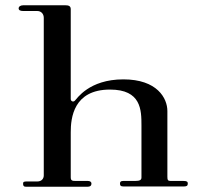

<svg xmlns="http://www.w3.org/2000/svg" viewBox="-20 -706 776 726"><path d="M77.2 0H311.9C319.8 0 325.7 -3 325.7 -11.9C325.7 -18.8 319.8 -21.8 311.9 -21.8H266.3C253.5 -21.8 247.5 -22.8 247.5 -35.6V-205.9C247.5 -259.4 257.4 -367.3 396 -367.3C513.9 -367.3 514.9 -290.1 514.9 -231.7V-34.7C514.9 -25.7 508.9 -21.8 491.1 -21.8H446.5C436.6 -21.8 433.7 -18.8 433.7 -11.9C433.7 -4 436.6 -1 446.5 -1H676.2C686.1 -1 690.1 -4 690.1 -11.9C690.1 -18.8 687.1 -21.8 673.3 -21.8H624.8C614.9 -21.8 612.9 -25.7 612.9 -37.6V-286.1C612.9 -334.7 574.3 -405.9 446.5 -405.9C315.8 -405.9 270.3 -331.7 263.4 -325.7C257.4 -318.8 247.5 -322.8 247.5 -331.7V-671.3C247.5 -683.2 239.6 -686.1 226.7 -686.1H68.3C57.4 -686.1 50.5 -681.2 50.5 -674.3C50.5 -667.3 57.4 -664.4 67.3 -664.4H120.8C134.7 -664.4 145.5 -654.5 145.5 -638.6V-42.6C145.5 -31.7 138.6 -19.8 120.8 -19.8H81.2C71.3 -19.8 67.3 -18.8 67.3 -11.9C67.3 -4 69.3 0 77.2 0Z"/></svg>

Font: Biblismive
Style: Regular
Weight: 400
Designer: Susan Drake
Foundry: Susan Drake
Version: Version 1.0; ttfautohint (v1.8.4.7-5d5b)